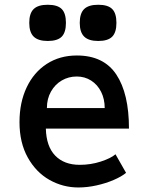

<svg xmlns="http://www.w3.org/2000/svg" viewBox="-20 -798 640 827"><path d="M64 -272Q64 -356.5 94.8 -421.5Q125.5 -486.5 181.5 -522.8Q237.5 -559 311 -559Q426.5 -559 481 -477Q535.5 -395 535.5 -244H177.5Q179.5 -167 218 -127.5Q256.5 -88 323.5 -88Q371 -88 414.5 -102.2Q458 -116.5 477.5 -133.5L523 -53.5Q503.5 -37.5 470 -23Q436.5 -8.5 396.2 0.5Q356 9.5 317.5 9.5Q251 9.5 193 -23.2Q135 -56 99.5 -119.8Q64 -183.5 64 -272ZM310.5 -468.5Q275.5 -468.5 246.2 -451.5Q217 -434.5 199.5 -403.5Q182 -372.5 182 -332.5H431Q431 -371.5 415.5 -402.5Q400 -433.5 372.5 -451Q345 -468.5 310.5 -468.5ZM106 -699.5Q106 -740.5 125 -759Q144 -777.5 185.5 -777.5Q227.5 -777.5 245.8 -759.2Q264 -741 264 -699.5Q264 -658.5 245.8 -640Q227.5 -621.5 185.5 -621.5Q144.5 -621.5 125.2 -640.2Q106 -659 106 -699.5ZM323.5 -699.5Q323.5 -740.5 342.5 -759Q361.5 -777.5 403 -777.5Q445 -777.5 463.2 -759.2Q481.5 -741 481.5 -699.5Q481.5 -658.5 463.2 -640Q445 -621.5 403 -621.5Q362 -621.5 342.8 -640.2Q323.5 -659 323.5 -699.5Z"/></svg>

Font: JuliaMono SemiBold
Style: Regular
Weight: 600
Monospace: yes
Designer: cormullion
Foundry: corm
Version: Version 0.055; ttfautohint (v1.8.4)